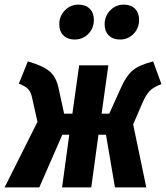

<svg xmlns="http://www.w3.org/2000/svg" viewBox="-40 -815 722 835"><path d="M284.2 -643.1Q253.9 -643.1 235.8 -661.1Q217.8 -679.2 217.8 -709Q217.8 -745.1 242.2 -770Q266.6 -794.9 300.8 -794.9Q332.5 -794.9 350.3 -776.9Q368.2 -758.8 368.2 -729Q368.2 -691.9 344 -667.5Q319.8 -643.1 284.2 -643.1ZM481.9 -643.1Q450.7 -643.1 432.9 -661.1Q415 -679.2 415 -709Q415 -745.1 439.5 -770Q463.9 -794.9 498 -794.9Q529.3 -794.9 547.1 -776.9Q564.9 -758.8 564.9 -729Q564.9 -692.4 540.8 -667.7Q516.6 -643.1 481.9 -643.1ZM626 -547.9 662.1 -449.2Q628.4 -436.5 611.8 -420.2Q595.2 -403.8 580.1 -369.1L539.1 -273.9L596.2 0H460L420.9 -229H388.2L356.9 0H230L261.2 -229H231L130.9 0H-20L123 -285.2L100.1 -387.2Q95.2 -414.1 82.8 -427.2Q70.3 -440.4 42 -451.2L81.1 -547.9Q147 -529.3 176.3 -504.2Q205.6 -479 215.8 -426.8L238.8 -320.8H274.9L304.2 -530.8H431.2L401.9 -320.8H435.1L487.8 -437Q509.8 -486.3 538.3 -509.8Q566.9 -533.2 626 -547.9Z"/></svg>

Font: Fira Sans Compressed
Style: Bold Italic
Weight: 700
Width: 3
Italic angle: -8°
Designer: Carrois Corporate & Edenspiekermann AG
Foundry: Carrois Corporate GbR & Edenspiekermann AG
Version: Version 4.203;PS 004.203;hotconv 1.0.88;makeotf.lib2.5.64775